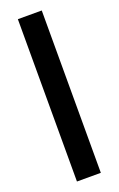

<svg xmlns="http://www.w3.org/2000/svg" viewBox="-139 -739 481 778"><g transform="rotate(-20 101.5 -350.0)"><path d="M50 0V-700H153V0Z"/></g></svg>

Font: Turret Road ExtraBold
Style: Regular
Weight: 800
Designer: Noponies
Foundry: Noponies
Version: Version 1.001; ttfautohint (v1.8)